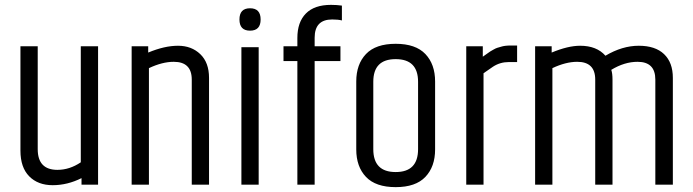

<svg xmlns="http://www.w3.org/2000/svg" viewBox="-20 -759 2849 789"><path d="M216 -61Q266 -61 312 -92V-569H383V0H315V-27Q257 2 196.5 2Q136 2 100 -34.5Q64 -71 64 -140V-569H135V-146Q135 -61 216 -61Z M589 -543Q656 -571 711.5 -571Q767 -571 803 -536.5Q839 -502 839 -439V0H768V-432Q768 -505 694 -505Q647 -505 592 -479V0H521V-569H589Z M1007.5 -633Q964 -633 964 -679Q964 -725 1007.5 -725Q1051 -725 1051 -679Q1051 -633 1007.5 -633ZM972 -565H1043V0H972Z M1202 -603Q1202 -668 1237 -703.5Q1272 -739 1340 -739Q1364 -739 1385 -736V-675Q1370 -679 1345 -679Q1273 -679 1273 -604V-569H1379V-508H1273V0H1202V-508H1145V-569H1202Z M1698 -423Q1698 -516 1606 -516Q1514 -516 1514 -423V-146Q1514 -52 1606 -52Q1698 -52 1698 -146ZM1444 -424Q1444 -495 1484 -537Q1524 -579 1606 -579Q1688 -579 1728 -537Q1768 -495 1768 -424V-145Q1768 -74 1728 -32Q1688 10 1606 10Q1524 10 1484 -32Q1444 -74 1444 -145Z M2080 -572H2105V-504H2071Q2035 -504 2006 -485Q1997 -479 1967 -458V0H1896V-569H1964V-526Q1967 -528 1979.5 -537Q1992 -546 1994.5 -547.5Q1997 -549 2007.5 -555Q2018 -561 2023.5 -562.5Q2029 -564 2039 -567Q2054 -572 2080 -572Z M2468 -530Q2537 -571 2605 -571Q2673 -571 2709 -536.5Q2745 -502 2745 -439V0H2673V-432Q2673 -505 2600 -505Q2546 -505 2492 -472Q2497 -457 2497 -432V0H2426V-432Q2426 -505 2352 -505Q2305 -505 2250 -479V0H2179V-569H2247V-543Q2314 -571 2364 -571Q2432 -571 2468 -530Z"/></svg>

Font: Khand
Style: Regular
Weight: 400
Designer: Devanagari: Sanchit Sawaria, Jyotish Sonowal; Latin: Satya Rajpurohit
Foundry: Indian Type Foundry
Version: Version 1.100;PS 1.0;hotconv 1.0.78;makeotf.lib2.5.61930; tt